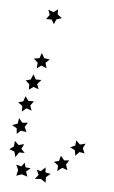

<svg xmlns="http://www.w3.org/2000/svg" viewBox="-37 -400 245 413"><path d="M61 -40V-29L72 -26L62 -19L61 -7L51 -15H38L46 -24L42 -35L51 -32ZM16 -50 18 -40 29 -38 19 -31 22 -20 10 -25 -2 -22 2 -34 -2 -46 9 -42ZM94 -65 101 -55H112L105 -46L108 -34L97 -39L86 -32L88 -44L79 -52L90 -54ZM-5 -97 3 -88 15 -90 9 -80 16 -71 4 -72 -4 -62 -6 -74 -17 -79 -7 -85ZM127 -98 135 -89 147 -91 141 -81 145 -70 134 -73 125 -65 124 -77 114 -83 125 -87ZM4 -146 11 -136H23L16 -127L20 -116L8 -119L-1 -112V-124L-11 -131L1 -134ZM18 -193 24 -183 36 -182 28 -173 31 -162 20 -167 10 -160 11 -172 2 -180 13 -182ZM35 -240 40 -229 52 -228 43 -219 46 -208 35 -213 25 -207 26 -219 18 -227 29 -229ZM53 -286 58 -275 70 -272 61 -265 63 -253 52 -259 42 -253 44 -265 36 -274 48 -275ZM96 -361 84 -358 79 -348 74 -358 62 -359 70 -368 67 -379 78 -374 88 -380 87 -369Z"/></svg>

Font: Santa christmas start
Style: Regular
Weight: 400
Designer: MUHAMMAD YONI
Version: Version 001.000